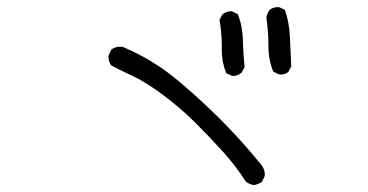

<svg xmlns="http://www.w3.org/2000/svg" viewBox="-20 -690 1040 542"><path d="M767.6 -480Q770 -479.5 773.9 -479.5Q777.8 -479.5 783.4 -481.2Q789.1 -482.9 793.9 -486.8L802.2 -502.9L798.3 -586.9Q796.4 -627.4 784.2 -662.1L769 -669.4Q767.1 -669.9 765.1 -669.9Q750.5 -669.9 741.2 -662.1Q736.3 -655.8 734.1 -648.9Q731.9 -642.1 731.9 -640.6Q737.8 -600.6 737.8 -558.6Q737.8 -520 751.5 -487.8ZM606 -563V-548.8Q606 -514.2 618.7 -483.4L634.3 -476.1Q635.7 -475.6 637.2 -475.6Q651.4 -475.6 662.1 -484.9L670.4 -500.5Q666.5 -539.1 665.5 -579.6Q664.6 -617.7 650.9 -650.4L635.3 -657.7Q633.8 -658.2 632.3 -658.2Q618.2 -658.2 607.4 -648.9L599.6 -633.8Q606 -598.6 606 -563ZM727.1 -192.9Q727.5 -194.8 727.5 -199Q727.5 -203.1 725.6 -209.7Q723.6 -216.3 719.2 -222.7Q647 -312 564.5 -389.6Q481.9 -467.3 432.1 -500.7Q382.3 -534.2 326.7 -557.6Q322.8 -558.1 318.4 -558.1Q305.7 -558.1 294.4 -550.3L286.6 -533.7Q286.1 -531.7 286.1 -530.3Q286.1 -516.1 293.9 -505.4Q314.9 -494.1 351.1 -477.1Q390.1 -459.5 440.4 -421.9Q490.7 -384.3 532 -343Q573.2 -301.8 609.6 -261.5Q646 -221.2 673.3 -178.2Q684.1 -169.4 696.3 -167.5Q708.5 -169.4 719.2 -176.3Z"/></svg>

Font: NaikaiFont
Style: Light
Weight: 300
Version: Version 1.89